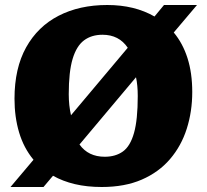

<svg xmlns="http://www.w3.org/2000/svg" viewBox="-20 -734 827 768"><path d="M22 14 114 -95Q75 -142 56.5 -204Q38 -266 38 -339Q38 -461 84.5 -544.5Q131 -628 214.5 -671Q298 -714 409 -714Q518 -714 598 -668L636 -714H768L675 -604Q711 -561 730 -501.5Q749 -442 749 -366Q749 -288 727 -219Q705 -150 660 -97.5Q615 -45 547 -15.5Q479 14 387 14Q328 14 279.5 2.5Q231 -9 192 -31L154 14ZM264 -273 491 -543Q456 -595 390 -595Q346 -595 316 -572.5Q286 -550 270.5 -498.5Q255 -447 255 -357Q255 -312 264 -273ZM399 -107Q442 -107 471.5 -128Q501 -149 516 -202Q531 -255 531 -350Q531 -393 524 -425L298 -156Q333 -107 399 -107Z"/></svg>

Font: Literata 12pt ExtraBold
Style: Regular
Weight: 800
Designer: Latin by Veronika Burian and Jose Scaglione. Greek by Irene Vlachou. Cyrillic by Vera Evstafieva.
Foundry: TypeTogether
Version: Version 3.002